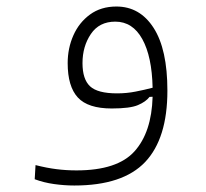

<svg xmlns="http://www.w3.org/2000/svg" viewBox="-20 -346 626 583"><path d="M205.6 217.3Q175.8 217.3 144.3 212.9Q112.8 208.5 85.4 198.2L87.9 155.3Q122.6 164.1 151.9 167.7Q181.2 171.4 212.4 171.4Q336.4 171.4 388.4 113.5Q440.4 55.7 443.4 -52.2L434.1 -51.8Q422.9 -37.1 398.9 -26.9Q375 -16.6 319.3 -16.6Q247.1 -16.6 216.3 -50Q185.5 -83.5 185.5 -154.3Q185.5 -199.7 202.9 -238.8Q220.2 -277.8 253.4 -302Q286.6 -326.2 333.5 -326.2Q404.8 -326.2 446.5 -261.2Q488.3 -196.3 488.3 -70.8Q488.3 74.7 420.7 146Q353 217.3 205.6 217.3ZM443.4 -79.6Q441.4 -174.3 412.1 -227.3Q382.8 -280.3 330.1 -280.3Q281.2 -280.3 255.9 -242.7Q230.5 -205.1 230.5 -154.3Q230.5 -105.5 253.4 -84Q276.4 -62.5 335.4 -62.5Q364.7 -62.5 391.8 -67.9Q418.9 -73.2 443.4 -79.6Z"/></svg>

Font: Cascadia Mono NF ExtraLight
Style: Regular
Weight: 200
Monospace: yes
Designer: Aaron Bell
Foundry: Saja Typeworks
Version: Version 2404.023; ttfautohint (v1.8.4)